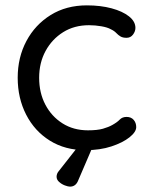

<svg xmlns="http://www.w3.org/2000/svg" viewBox="-20 -550 559 716"><path d="M304 -530Q355 -530 396 -519Q437 -508 461 -489Q485 -470 485 -446Q485 -433 476 -421Q467 -409 452 -409Q438 -409 429.5 -414Q421 -419 413.5 -427Q406 -435 393 -441Q381 -448 358 -452Q335 -456 312 -456Q257 -456 215.5 -430Q174 -404 150 -360Q126 -316 126 -260Q126 -204 149 -160Q172 -116 213 -90Q254 -64 308 -64Q343 -64 364 -70Q385 -76 399 -84Q417 -94 426.5 -104Q436 -114 452 -114Q469 -114 478.5 -103Q488 -92 488 -76Q488 -58 463 -38Q438 -18 395.5 -4Q353 10 299 10Q223 10 166 -25.5Q109 -61 77.5 -122.5Q46 -184 46 -260Q46 -336 78.5 -397Q111 -458 169 -494Q227 -530 304 -530ZM241 146Q234 146 222 141.5Q210 137 200.5 128.5Q191 120 191 109Q191 97 200 87L284 -20H333L272 122Q263 146 241 146Z"/></svg>

Font: Quicksand Light Medium
Style: Regular
Weight: 500
Version: Version 3.006